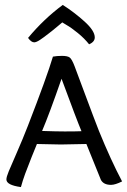

<svg xmlns="http://www.w3.org/2000/svg" viewBox="-20 -744 516 780"><path d="M235 -724Q282 -694 323.5 -656.5Q365 -619 365 -592Q365 -574 342 -564Q323 -588 296 -610Q269 -632 251 -642L233 -653Q227 -648 214.5 -637.5Q202 -627 194.5 -621Q187 -615 176 -606.5Q165 -598 157.5 -592.5Q150 -587 142.5 -582Q135 -577 129 -574.5Q123 -572 119 -572Q107 -572 94 -590Q158 -667 235 -724ZM311 -211Q292 -256 230 -424Q180 -280 151 -212Q211 -210 243 -210Q290 -210 311 -211ZM227 -157Q206 -157 130 -159Q125 -147 108.5 -106Q92 -65 82 -37.5Q72 -10 65 16Q6 8 6 -15Q6 -25 15.5 -48Q25 -71 48.5 -124.5Q72 -178 93 -232Q171 -433 195 -514Q211 -517 232 -517Q254 -517 263 -510.5Q272 -504 283 -475Q291 -454 326.5 -358.5Q362 -263 382 -212Q430 -94 476 -7Q448 7 431 7Q401 7 390 -13Q384 -27 331 -159Q245 -157 227 -157Z"/></svg>

Font: Overlock SC
Style: Regular
Weight: 400
Designer: Dario Muhafara
Foundry: Dario Manuel Muhafara
Version: Version 1.001